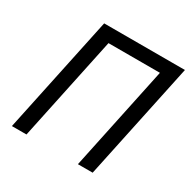

<svg xmlns="http://www.w3.org/2000/svg" viewBox="-160 -865 1005 1015"><g transform="rotate(30 342.5 -357.0)"><path d="M41 0 192 -714H685L534 0H444L578 -635H264L130 0Z"/></g></svg>

Font: Noto Sans IKEA
Style: Italic
Weight: 400
Italic angle: -12°
Designer: Monotype Design Team
Foundry: Monotype Imaging Inc.
Version: Version 2.001